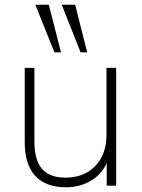

<svg xmlns="http://www.w3.org/2000/svg" viewBox="-20 -788 601 815"><path d="M261 7Q174 7 129.5 -41.5Q85 -90 85 -184V-500H126V-188Q126 -108 158.5 -71Q191 -34 258 -34Q337 -34 384.5 -83.5Q432 -133 432 -215V-500H473V0H433V-113L444 -124Q424 -59 374 -26Q324 7 261 7ZM322 -566 242 -768H299L350 -566ZM211 -566 130 -768H187L239 -566Z"/></svg>

Font: Muli ExtraLight
Style: Regular
Weight: 250
Designer: Vernon Adams
Foundry: Vernon Adams
Version: Version 2.100; ttfautohint (v1.8.1.43-b0c9)